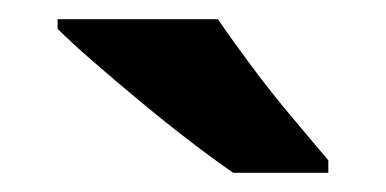

<svg xmlns="http://www.w3.org/2000/svg" viewBox="-20 -786 402 200"><path d="M207 -766Q222 -744 242.5 -716.5Q263 -689 284.5 -663.5Q306 -638 322 -619V-606H223Q204 -619 178.5 -638.5Q153 -658 126.5 -680Q100 -702 77 -722Q54 -742 40 -756V-766Z"/></svg>

Font: Noto Sans Sinhala
Style: Regular
Weight: 400
Designer: Jelle Bosma - Monotype Design Team
Foundry: Monotype Imaging Inc.
Version: Version 2.006